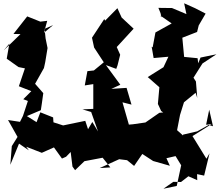

<svg xmlns="http://www.w3.org/2000/svg" viewBox="-20 -953 1340 1171"><path d="M517 -165 500 -216 365 -188 306 -207 304 -237 226 -268 203 -208 144 -245 229 -281 235 -320 244 -385 194 -442 248 -538 252 -556 256 -575 270 -660 258 -719 252 -777 304 -800 248 -753 268 -826 226 -821 146 -853 62 -746 105 -745 3 -646 37 -687 21 -595 93 -544 132 -536 95 -427 171 -397 122 -348 150 -337 120 -246 92 -190 147 -203 29 -221 87 -118 52 -62 43 52 96 -77 156 -36 140 -58 235 -21 309 -54 358 14 383 3 411 -26 422 63 438 85 495 30 606 9 653 68 588 72 707 18 755 24 798 59 848 -14 914 29 1016 58 995 12 1094 -11 1047 -7 1085 55 1058 181 977 198 1037 156 1084 157 1129 122 1183 146 1182 109 1225 118 1258 -18 1239 15 1154 -123 1270 -196 1237 -192 1256 -284 1279 -183 1253 -191 1183 -152 1097 -132 1096 -127 1060 -159 1078 -252 1102 -329 1173 -387 1183 -356 1175 -456 1160 -479 1215 -566 1300 -622 1203 -602 1189 -567 1185 -598 1103 -606 1092 -723 1182 -758 1192 -798 1234 -870 1170 -903 1103 -933 1117 -867 1029 -904 946 -905 959 -873 965 -847 958 -858 1027 -810 928 -755 911 -664 905 -668 917 -599 1007 -607 977 -543 881 -483 952 -421 943 -319 963 -276 1014 -240 1038 -258 1023 -272 952 -265 867 -206 790 -195 766 -193 727 -329 782 -315 752 -417 659 -411 714 -436 626 -556 689 -533 697 -555 713 -619 692 -666 795 -778 722 -846 696 -903 621 -827 616 -837 541 -723 554 -663 613 -573 534 -508 586 -527 513 -519 497 -432 549 -440V-289L483 -286L536 -270L578 -151L543 -209Z"/></svg>

Font: Hussar Lance
Style: Regular
Weight: 700
Foundry: Cannot Into Space Fonts, PlusOne Fonts
Version: Version 2.27